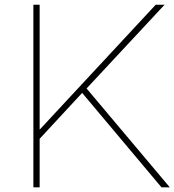

<svg xmlns="http://www.w3.org/2000/svg" viewBox="-20 -798 743 818"><path d="M148.9 -206.7V0H122.2V-777.8H148.9V-245.6L643.3 -777.8H681.1L348.9 -421.1L703.3 0H667.8L330 -402.2Z"/></svg>

Font: Paperlogy 1 Thin
Style: Regular
Weight: 250
Designer: redesigned by Lee Juim, glyphs from Gmarket Sans & Montserrat
Foundry: PT&
Version: Version 1.001